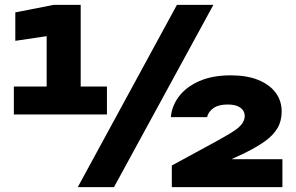

<svg xmlns="http://www.w3.org/2000/svg" viewBox="-20 -770 1217 790"><path d="M312 -750V-361H172V-722L251 -633L43 -602V-719L201 -750ZM37 -414H420V-299H37ZM708 -750H858L449 0H300ZM683 -288Q687 -335 717 -374Q747 -413 800.5 -436.5Q854 -460 930 -460Q995 -460 1041.5 -441.5Q1088 -423 1113.5 -389.5Q1139 -356 1139 -311Q1139 -272 1121.5 -242.5Q1104 -213 1070.5 -189Q1037 -165 988 -141L863 -82L798 -115H1142V0H687V-89L869 -188Q909 -210 935.5 -226.5Q962 -243 974.5 -259Q987 -275 987 -293Q987 -314 969 -327Q951 -340 917 -340Q879 -340 858 -325Q837 -310 832 -288Z"/></svg>

Font: Unbounded
Style: Bold
Weight: 700
Designer: Luke Prowse, Jean-Baptiste Morizot, Fátima Lázaro, Florian Runge
Foundry: NaN
Version: Version 1.700